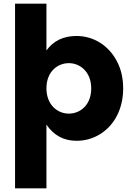

<svg xmlns="http://www.w3.org/2000/svg" viewBox="-20 -760 719 1046"><path d="M233 266V-81C273 -22 328 7 397 7C443 7 486 -5 525 -29C603 -77 651 -167 651 -278C651 -333 640 -383 617 -426C572 -513 489 -564 397 -564C326 -564 271 -538 233 -485V-740H62V266ZM233 -279C233 -369 293 -416 355 -416C416 -416 477 -369 477 -278C477 -188 417 -141 355 -141C294 -141 233 -188 233 -279Z"/></svg>

Font: Poppins
Style: Bold
Weight: 700
Designer: Ninad Kale (Devanagari), Jonny Pinhorn (Latin)
Foundry: Indian Type Foundry
Version: 4.004